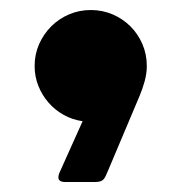

<svg xmlns="http://www.w3.org/2000/svg" viewBox="-20 -236 366 387"><path d="M49.8 -103Q49.8 -126.5 58.8 -147Q67.9 -167.5 83.3 -182.9Q98.6 -198.2 119.1 -207Q139.6 -215.8 163.1 -215.8Q186.5 -215.8 207 -207Q227.5 -198.2 242.9 -182.9Q258.3 -167.5 267.1 -147Q275.9 -126.5 275.9 -103Q275.9 -87.9 271.5 -72Q267.1 -56.2 261.7 -43.5L198.2 106.9Q195.3 113.3 193.4 117.9Q191.4 122.6 188.7 125.5Q186 128.4 181.9 129.6Q177.7 130.9 170.9 130.9H111.8Q97.7 130.9 97.7 121.6Q97.7 116.2 101.1 109.4L146.5 8.3Q126 5.4 108.4 -4.4Q90.8 -14.2 77.9 -29.1Q64.9 -43.9 57.4 -62.7Q49.8 -81.5 49.8 -103Z"/></svg>

Font: Fascinate
Style: Regular
Weight: 900
Designer: Astigmatic (AOETI)
Foundry: Astigmatic (AOETI)
Version: Version 1.000